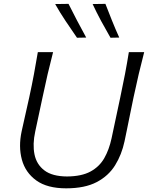

<svg xmlns="http://www.w3.org/2000/svg" viewBox="-20 -990 786 1020"><path d="M331.5 10.5Q231 10.5 173 -31.2Q115 -73 96.2 -142Q77.5 -211 95 -292.5Q101 -321 112.2 -369.5Q123.5 -418 135.5 -473.5Q150 -540.5 160.5 -596.8Q171 -653 181 -713H262Q246.5 -653 233.2 -596.5Q220 -540 206 -473L167 -290.5Q152.5 -224 163.2 -170.2Q174 -116.5 215.8 -84.8Q257.5 -53 336 -52.5Q413.5 -53 460.8 -78.8Q508 -104.5 533.8 -149.5Q559.5 -194.5 572.5 -254.5L619 -473Q633.5 -540.5 644.2 -597.2Q655 -654 664.5 -713H746Q730.5 -654 717.2 -597.2Q704 -540.5 689.5 -473Q680 -427 670.8 -381.8Q661.5 -336.5 654 -299.2Q646.5 -262 641.5 -239Q626.5 -168.5 591.5 -112Q556.5 -55.5 493.5 -22.5Q430.5 10.5 331.5 10.5ZM389 -789.5Q358.5 -833.5 328.8 -878Q299 -922.5 273 -968.5L344 -969.5Q365.5 -927 389.2 -881.2Q413 -835.5 438 -790.5ZM567 -789.5Q541.5 -833.5 517.2 -878.5Q493 -923.5 472 -968.5L540 -969.5Q556.5 -927 574.8 -881.2Q593 -835.5 613.5 -790.5Z"/></svg>

Font: Commissioner Flair Light
Style: Italic
Weight: 300
Italic angle: -12°
Designer: Kostas Bartsokas
Foundry: Kostas Bartsokas
Version: Version 1.000; ttfautohint (v1.8.3)